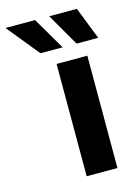

<svg xmlns="http://www.w3.org/2000/svg" viewBox="-241 -811 625 874"><g transform="rotate(-15 72.0 -374.0)"><path d="M56.2 0V-529.3H201.2V0ZM168 -595.2 80.1 -747.6H210.4L270 -595.2ZM-2 -595.2 -126 -747.6H13.2L102.5 -595.2Z"/></g></svg>

Font: Inter 24pt
Style: Bold
Weight: 700
Designer: Rasmus Andersson
Foundry: rsms
Version: Version 4.001;git-66647c0bb